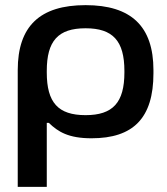

<svg xmlns="http://www.w3.org/2000/svg" viewBox="-20 -529 648 747"><path d="M577 -244V-256C577 -427 490 -509 313 -509C135 -509 49 -427 49 -256V198H162V-51H170C206 -16 247 9 336 9C498 9 577 -69 577 -244ZM162 -247V-253C162 -370 206 -419 313 -419C419 -419 464 -370 464 -253V-247C464 -130 419 -81 313 -81C206 -81 162 -130 162 -247Z"/></svg>

Font: LT Wave Medium
Style: Regular
Weight: 500
Designer: Daniel Lyons
Version: Version 2.5 (Glyphs App)